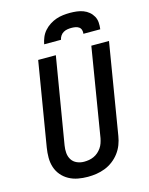

<svg xmlns="http://www.w3.org/2000/svg" viewBox="-139 -1041 878 1134"><g transform="rotate(-15 300.0 -473.5)"><path d="M255 8Q224 8 194.5 2.5Q165 -3 139.5 -17Q114 -31 95.5 -53Q77 -75 68 -102.5Q59 -130 59 -161Q59 -192 64 -222L149 -735H257L169 -207Q165 -184 167 -161Q169 -138 180.5 -120Q192 -102 212.5 -93Q233 -84 256 -84Q271 -84 286 -86.5Q301 -89 315.5 -95.5Q330 -102 342 -112.5Q354 -123 363 -136Q372 -149 377 -163.5Q382 -178 385 -193L474 -735H582L490 -178Q486 -152 476 -126Q466 -100 449 -77.5Q432 -55 409 -37.5Q386 -20 360 -10Q334 0 307.5 4Q281 8 255 8ZM207 -815Q211 -836 219.5 -856.5Q228 -877 243 -894Q258 -911 277.5 -923.5Q297 -936 317.5 -943Q338 -950 359.5 -952.5Q381 -955 402 -955Q423 -955 443.5 -952.5Q464 -950 482.5 -943Q501 -936 516 -923.5Q531 -911 540.5 -894Q550 -877 551.5 -856.5Q553 -836 550 -815H447Q449 -827 445.5 -838.5Q442 -850 432.5 -856.5Q423 -863 411 -865Q399 -867 387 -867Q375 -867 362.5 -865Q350 -863 338.5 -856.5Q327 -850 319.5 -838.5Q312 -827 310 -815Z"/></g></svg>

Font: Iosevka Curly SmBdExObl
Style: Regular
Weight: 600
Width: 7
Italic angle: -9°
Monospace: yes
Designer: Belleve Invis
Foundry: Belleve Invis
Version: Version 11.1.0; ttfautohint (v1.8.3)